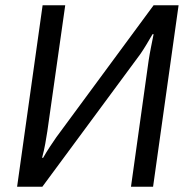

<svg xmlns="http://www.w3.org/2000/svg" viewBox="-20 -710 730 730"><path d="M659 -690 562 0H478L545 -479Q549 -505 554 -530Q559 -555 564 -580H560Q549 -561 537 -541Q525 -521 514 -505L141 0H45L142 -690H228L160 -211Q156 -186 152 -163Q148 -140 140 -110H144Q157 -133 170 -152.5Q183 -172 194 -188L564 -690Z"/></svg>

Font: Exo 2
Style: Italic
Weight: 400
Italic angle: -8°
Designer: Natanael Gama
Foundry: Natanael Gama
Version: Version 2.010